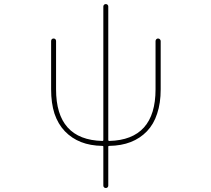

<svg xmlns="http://www.w3.org/2000/svg" viewBox="-20 -734 1040 948"><path d="M490.2 182.6V-9.8Q490.2 -13.7 485.4 -13.7Q425.8 -14.6 379.9 -32.7Q334 -50.8 300.3 -85.9Q266.6 -121.1 249 -172.9Q232.4 -224.6 232.4 -293V-531.2Q232.4 -537.1 235.8 -540.5Q239.3 -543.9 244.6 -543.9Q250 -543.9 253.4 -540.5Q256.8 -537.1 256.8 -531.2V-293Q256.8 -43.9 485.4 -38.1Q490.2 -38.1 490.2 -43V-702.1Q490.2 -707 493.7 -710.4Q497.1 -713.9 502.4 -713.9Q507.8 -713.9 511.2 -710.4Q514.6 -707 514.6 -702.1V-43Q514.6 -38.1 519.5 -38.1Q748 -43.9 748 -293V-531.2Q748 -536.1 751.5 -540Q754.9 -543.9 760.3 -543.9Q765.6 -543.9 769.5 -540Q773.4 -536.1 773.4 -531.2V-293Q773.4 -224.6 755.9 -172.9Q739.3 -121.1 705.6 -85.9Q671.9 -50.8 625.5 -32.7Q579.1 -14.6 519.5 -13.7Q514.6 -13.7 514.6 -9.8V182.6Q514.6 187.5 511.2 190.9Q507.8 194.3 502.4 194.3Q497.1 194.3 493.7 190.9Q490.2 187.5 490.2 182.6Z"/></svg>

Font: Rounded-L Mgen+ 2m thin
Style: Regular
Weight: 100
Designer: [Source Han Sans]
Ryoko NISHIZUKA  (kana & ideographs); Paul D. Hunt (Latin, Greek & Cyrillic); Wenlong ZHANG  (bopomofo
Version: Version 1.059.20150602